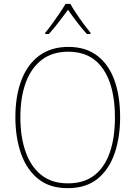

<svg xmlns="http://www.w3.org/2000/svg" viewBox="-20 -969 705 999"><path d="M605 -358Q605 -255 576.5 -171.5Q548 -88 488 -39Q428 10 332 10Q237 10 177 -39.5Q117 -89 88.5 -172.5Q60 -256 60 -359Q60 -471 92 -553.5Q124 -636 185.5 -680.5Q247 -725 336 -725Q425 -725 485 -680Q545 -635 575 -552.5Q605 -470 605 -358ZM86 -359Q86 -256 113.5 -178.5Q141 -101 195.5 -58Q250 -15 333 -15Q417 -15 471 -57Q525 -99 551.5 -176Q578 -253 578 -358Q578 -521 516 -610.5Q454 -700 336 -700Q252 -700 196.5 -657Q141 -614 113.5 -537.5Q86 -461 86 -359ZM346 -949Q358 -927 377.5 -898Q397 -869 417 -842Q437 -815 451 -798V-792H432Q407 -819 380.5 -854Q354 -889 334 -918Q313 -890 286 -854.5Q259 -819 234 -792H215V-798Q231 -817 251 -844.5Q271 -872 290 -900Q309 -928 321 -949Z"/></svg>

Font: Noto Sans Lao UI SemCond Thin
Style: Regular
Weight: 100
Width: 4
Designer: Monotype Design Team
Foundry: Monotype Imaging Inc.
Version: Version 2.000; ttfautohint (v1.8.4.7-5d5b)